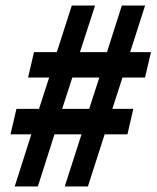

<svg xmlns="http://www.w3.org/2000/svg" viewBox="-20 -670 563 690"><path d="M32.9 0 92.6 -187.3H17.8L39.1 -278.7H120.2L156.6 -391.3H80.9L102.2 -482.7H184.2L238 -650H321.6L267.4 -482.7H364.5L417.8 -650H501.4L447.7 -482.7H522.6L501.2 -391.3H420.1L383.7 -278.7H459L438.1 -187.3H356.1L295.9 0H212.7L272.9 -187.3H175.8L116.1 0ZM203.4 -278.7H300.5L336.9 -391.3H239.8Z"/></svg>

Font: Source Sans 3
Style: Italic
Weight: 200
Italic angle: -11°
Designer: Paul D. Hunt
Foundry: Adobe
Version: Version 3.046;hotconv 1.0.118;makeotfexe 2.5.65603